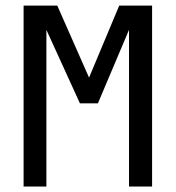

<svg xmlns="http://www.w3.org/2000/svg" viewBox="-20 -679 640 699"><path d="M449.7 0V-570.3L336.4 -302.7H271L148.9 -570.3V0H65.9V-658.7H188.5L304.2 -396.5L414.1 -658.7H533.7V0Z"/></svg>

Font: Cousine
Style: Regular
Weight: 400
Monospace: yes
Designer: Steve Matteson
Foundry: Monotype Imaging Inc.
Version: Version 1.21